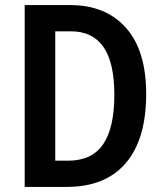

<svg xmlns="http://www.w3.org/2000/svg" viewBox="-20 -734 644 754"><path d="M554 -365Q554 -187 474 -93.5Q394 0 242 0H77V-714H256Q395 -714 474.5 -625Q554 -536 554 -365ZM429 -361Q429 -489 386 -550Q343 -611 259 -611H197V-103H248Q341 -103 385 -167.5Q429 -232 429 -361Z"/></svg>

Font: Noto Sans Gujarati Condensed SemiBold
Style: Regular
Weight: 600
Width: 3
Designer: Jelle Bosma - Monotype Design Team, Universal Thirst
Foundry: Monotype Imaging Inc.
Version: Version 2.106; ttfautohint (v1.8.4.7-5d5b)